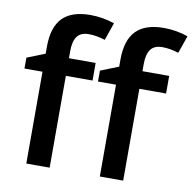

<svg xmlns="http://www.w3.org/2000/svg" viewBox="-84 -849 937 933"><g transform="rotate(10 385.0 -382.5)"><path d="M353 -453.1H221.2V0H106V-453.1H17.1V-506.8L106 -542V-577.1Q106 -672.9 150.9 -719Q195.8 -765.1 288.1 -765.1Q348.6 -765.1 407.2 -745.1L377 -658.2Q334.5 -671.9 295.9 -671.9Q256.8 -671.9 239 -647.7Q221.2 -623.5 221.2 -575.2V-540H353ZM715.8 -453.1H584V0H468.8V-453.1H379.9V-506.8L468.8 -542V-577.1Q468.8 -672.9 513.7 -719Q558.6 -765.1 650.9 -765.1Q711.4 -765.1 770 -745.1L739.7 -658.2Q697.3 -671.9 658.7 -671.9Q619.6 -671.9 601.8 -647.7Q584 -623.5 584 -575.2V-540H715.8Z"/></g></svg>

Font: f2_25842          
Style: Regular
Weight: 600
Foundry: Ascender Corporation
Version: Version 1.10